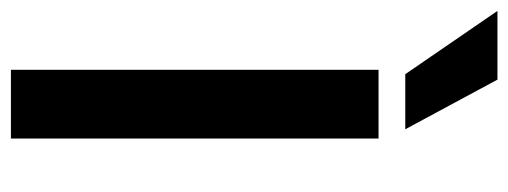

<svg xmlns="http://www.w3.org/2000/svg" viewBox="-340 -622 932 352"><g transform="rotate(90 126.0 -446.0)"><path d="M204 0H78V-674H204ZM187 -723H86L-30 -892H96Z"/></g></svg>

Font: Hind Madurai SemiBold
Style: Regular
Weight: 600
Designer: Jyotish Sonowal
Foundry: Indian Type Foundry
Version: Version 1.001;PS 1.0;hotconv 1.0.86;makeotf.lib2.5.63406; tt